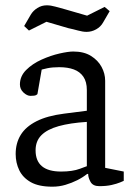

<svg xmlns="http://www.w3.org/2000/svg" viewBox="-20 -697 510 723"><path d="M177 6Q126 6 96 -11Q66 -28 52.5 -56Q39 -84 39 -117Q39 -158 58 -189Q77 -220 117.5 -240.5Q158 -261 221 -269L307 -280V-358Q307 -389 294 -408Q281 -427 258 -435.5Q235 -444 203 -444Q177 -444 158 -440Q139 -436 137 -435L121 -343Q121 -342 116 -339Q111 -336 95 -336Q82 -336 68.5 -348.5Q55 -361 55 -379Q55 -410 78.5 -433.5Q102 -457 136.5 -472.5Q171 -488 204 -495.5Q237 -503 256 -503Q296 -503 322.5 -486.5Q349 -470 362.5 -445Q376 -420 376 -393V-65L446 -51V-16Q444 -15 432 -10Q420 -5 400.5 -0.5Q381 4 354 4Q330 4 321 -12Q312 -28 312 -42H308Q292 -29 271 -18.5Q250 -8 226.5 -1Q203 6 177 6ZM210 -51Q253 -51 281 -61.5Q309 -72 307 -71V-238Q244 -234 201 -222Q158 -210 136 -188Q114 -166 114 -131Q114 -51 210 -51ZM306 -577Q292 -577 274 -582Q256 -587 237 -591L155 -615L89 -582L71 -599L96 -642Q105 -657 121 -667Q137 -677 156 -677Q171 -677 188.5 -672Q206 -667 225 -662L308 -638L374 -671L393 -655L368 -612Q359 -596 342 -586.5Q325 -577 306 -577Z"/></svg>

Font: Faustina Light
Style: Regular
Weight: 300
Designer: Alfonso Garcia
Foundry: http://www.omnibus-type.com
Version: Version 1.200